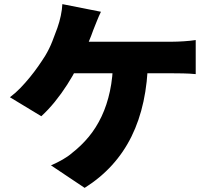

<svg xmlns="http://www.w3.org/2000/svg" viewBox="-20 -846 1040 930"><path d="M469 -789Q459 -769 449 -743.5Q439 -718 432 -701Q423 -675 409 -641.5Q395 -608 380.5 -575.5Q366 -543 353 -518Q333 -479 305.5 -436Q278 -393 246 -353.5Q214 -314 180 -283L28 -375Q55 -395 79 -420Q103 -445 125 -472Q147 -499 165.5 -525.5Q184 -552 199 -576Q219 -609 233.5 -646Q248 -683 258 -711Q268 -739 274.5 -770Q281 -801 282 -826ZM293 -644Q312 -644 345.5 -644Q379 -644 422 -644Q465 -644 512 -644Q559 -644 606 -644Q653 -644 695 -644Q737 -644 769 -644Q801 -644 818 -644Q838 -644 870 -646Q902 -648 928 -652V-487Q897 -490 866 -490.5Q835 -491 818 -491Q798 -491 758 -491Q718 -491 666 -491Q614 -491 557.5 -491Q501 -491 447.5 -491Q394 -491 350.5 -491Q307 -491 282 -491ZM697 -555Q695 -447 675 -354.5Q655 -262 617 -185Q579 -108 522 -45.5Q465 17 390 64L227 -45Q257 -58 284 -73.5Q311 -89 329 -105Q374 -140 410 -183.5Q446 -227 472 -282Q498 -337 512.5 -404.5Q527 -472 528 -555Z"/></svg>

Font: Noto Sans SC Black
Style: Regular
Weight: 900
Designer: Ryoko NISHIZUKA  (kana, bopomofo & ideographs); Paul D. Hunt (Latin, Greek & Cyrillic); Sandoll Communications , Soo-you
Foundry: Adobe
Version: Version 2.004-H2;hotconv 1.0.118;makeotfexe 2.5.65603